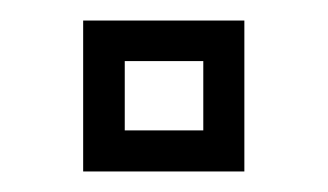

<svg xmlns="http://www.w3.org/2000/svg" viewBox="-20 -461 319 187"><path d="M61 -294V-441H218V-294ZM101.5 -334H178V-401.5H101.5Z"/></svg>

Font: Tourney Condensed
Style: Regular
Weight: 400
Width: 3
Designer: Tyler Finck
Foundry: Etcetera Type Co
Version: Version 1.010; ttfautohint (v1.8.3)